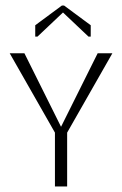

<svg xmlns="http://www.w3.org/2000/svg" viewBox="-20 -672 440 692"><path d="M211 -652 307 -581V-540H299L207 -627L115 -540H107V-581L203 -652ZM178 0V-194L15 -480H68L200 -215L332 -480H385L222 -194V0Z"/></svg>

Font: Glametrix
Style: Light
Weight: 300
Designer: gluk
Foundry: gluk
Version: Version 0.40